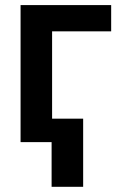

<svg xmlns="http://www.w3.org/2000/svg" viewBox="-20 -550 481 743"><path d="M410.2 -428.7H181.6V-90.8H301.8V172.9H179.7V0H59.6V-530.3H410.2Z"/></svg>

Font: Pretendard Std SemiBold
Style: Regular
Weight: 600
Designer: Base glyphs from Inter by Rasmus Andersson; Hangeul glyphs from Noto Sans CJK(Source Han Sans) by Jang Soo-young and Kan
Foundry: Kil Hyung-jin
Version: Version 1.309